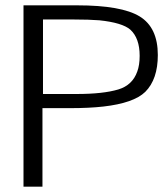

<svg xmlns="http://www.w3.org/2000/svg" viewBox="-20 -699 621 719"><path d="M141 -626V-347H267Q366 -347 423 -364Q476 -380 494 -431Q503 -455 503 -490Q503 -556 468 -588Q438 -614 352 -623Q314 -626 257 -626ZM68 0V-679H269Q435 -679 503 -637.5Q571 -596 571 -493Q571 -402 524 -355Q481 -313 367 -300Q314 -294 241 -294H139V0Z"/></svg>

Font: Pavanam
Style: Regular
Weight: 400
Designer: Tharique Azeez
Foundry: Tharique Azeez
Version: Version 1.86; ttfautohint (v1.3) -l 8 -r 50 -G 200 -x 14 -D 